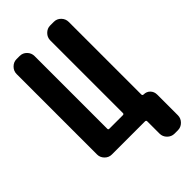

<svg xmlns="http://www.w3.org/2000/svg" viewBox="-270 -805 1040 1040"><g transform="rotate(-45 250.0 -284.5)"><path d="M438.5 -108.4Q460.9 -108.4 475.6 -93.3Q490.2 -78.1 490.2 -55.7V102.5Q490.2 126 473.1 143.1Q456.1 160.2 432.6 160.2H407.2Q383.8 160.2 366.7 143.1Q349.6 126 349.6 102.5V8.8Q349.6 0 340.8 0H86.9Q63.5 0 46.9 -17.1Q30.3 -34.2 30.3 -56.6V-672.9Q30.3 -696.3 47.4 -713.4Q64.5 -730.5 86.9 -730.5H111.3Q134.8 -730.5 151.4 -713.4Q168 -696.3 168 -672.9V-116.2Q168 -108.4 175.8 -108.4H279.3Q288.1 -108.4 288.1 -116.2V-672.9Q288.1 -696.3 305.2 -713.4Q322.3 -730.5 344.7 -730.5H373Q396.5 -730.5 413.1 -713.4Q429.7 -696.3 429.7 -672.9V-116.2Q430.7 -108.4 438.5 -108.4Z"/></g></svg>

Font: Rounded Mgen+ 1mn bold
Style: Bold
Weight: 700
Designer: [Source Han Sans]
Ryoko NISHIZUKA  (kana & ideographs); Paul D. Hunt (Latin, Greek & Cyrillic); Wenlong ZHANG  (bopomofo
Version: Version 1.059.20150602